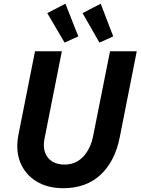

<svg xmlns="http://www.w3.org/2000/svg" viewBox="-20 -992 747 1020"><path d="M315.9 7.8Q232.4 7.8 173.1 -28.6Q113.8 -64.9 87.6 -129.6Q61.5 -194.3 78.6 -279.3L166 -719.7H308.6L216.8 -256.8Q208 -213.4 219.2 -182.1Q230.5 -150.9 257.3 -134.3Q284.2 -117.7 322.3 -117.7Q382.3 -117.7 421.6 -159.2Q460.9 -200.7 474.6 -268.6L564.5 -719.7H706.5L616.2 -262.7Q590.8 -134.8 514.2 -63.5Q437.5 7.8 315.9 7.8ZM323.2 -765.6 231 -922.4 327.6 -972.2 396 -798.8ZM508.3 -765.6 418.5 -922.4 515.1 -972.2 581.5 -798.8Z"/></svg>

Font: Reddit Sans
Style: Bold Italic
Weight: 700
Italic angle: -11.25°
Designer: Stephen Hutchings
Version: Version 1.013